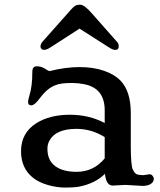

<svg xmlns="http://www.w3.org/2000/svg" viewBox="-20 -807 700 838"><path d="M71.8 0ZM471.7 2.9Q443.4 2.9 438 -48.3Q395.5 -5.9 324.2 7.8Q302.2 11.7 265.1 11.7Q228 11.7 189 0.5Q149.9 -10.7 124 -31.2Q71.8 -72.8 71.8 -147Q71.8 -227.5 139.6 -270Q197.8 -306.2 285.2 -306.2Q368.7 -306.2 437 -270V-325.7Q437 -421.9 347.7 -439.5Q320.3 -444.8 294.7 -444.8Q269 -444.8 251.5 -442.6Q233.9 -440.4 217.8 -433.6Q184.1 -419.4 153.8 -378.4Q130.9 -347.2 116.7 -347.2Q102.5 -347.2 102.5 -361.8Q102.5 -370.6 108.4 -390.1Q121.1 -430.2 121.1 -493.2Q121.1 -517.6 139.6 -517.6Q159.2 -517.6 173.3 -508.8Q192.9 -496.6 195.8 -496.6Q266.1 -514.2 326.7 -514.2Q387.2 -514.2 433.3 -498.3Q479.5 -482.4 505.9 -455.1Q550.8 -408.7 550.8 -314V-172.9Q550.8 -85.4 559.6 -67.1Q568.4 -48.8 578.9 -45.7Q589.4 -42.5 605 -42.5L632.8 -46.4Q641.1 -46.4 646.2 -39.3Q651.4 -32.2 651.4 -27.1Q651.4 -22 649.2 -16.6Q647 -11.2 641.6 -6.8Q627.9 4.4 602.5 4.4L527.3 0ZM437 -208.5Q379.4 -244.6 314 -244.6Q222.7 -244.6 195.3 -192.4Q187 -176.8 187 -157.7Q187 -107.4 220.5 -82.3Q253.9 -57.1 314.5 -57.1Q388.7 -57.1 437 -115.7ZM200.2 -600.1Q183.6 -589.4 173.8 -589.4Q164.1 -589.4 160.4 -594.2Q156.7 -599.1 156.7 -603.5Q156.7 -614.3 165.5 -625L273.9 -747.1Q302.7 -781.2 312 -783.9Q321.3 -786.6 329.6 -786.6Q348.6 -786.6 382.3 -747.1L490.2 -625Q497.1 -618.2 498 -608.9Q500 -589.4 483.9 -589.4Q474.1 -587.9 455.6 -600.1L327.1 -682.1Z"/></svg>

Font: Stoke
Style: Regular
Weight: 400
Designer: Nicole Fally
Foundry: Nicole Fally
Version: Version 1.002